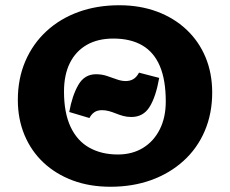

<svg xmlns="http://www.w3.org/2000/svg" viewBox="-20 -695 877 732"><path d="M401 17Q322 17 257.5 -7Q193 -31 146 -75Q99 -119 73.5 -180Q48 -241 48 -314Q48 -395 76.5 -461.5Q105 -528 157 -576Q209 -624 279.5 -649.5Q350 -675 435 -675Q513 -675 578 -651Q643 -627 690.5 -582.5Q738 -538 763.5 -477Q789 -416 789 -342Q789 -262 760.5 -195.5Q732 -129 679.5 -81.5Q627 -34 556.5 -8.5Q486 17 401 17ZM429 -106Q484 -106 525 -131Q566 -156 589 -201.5Q612 -247 612 -308Q612 -390 589.5 -443Q567 -496 522.5 -522Q478 -548 412 -548Q353 -548 311 -524Q269 -500 246.5 -455Q224 -410 224 -346Q224 -265 249 -211.5Q274 -158 320.5 -132Q367 -106 429 -106ZM321 -245 244 -268Q255 -330 278.5 -371Q302 -412 346 -412Q368 -412 387.5 -405.5Q407 -399 425 -392.5Q443 -386 459 -386Q476 -386 488.5 -393.5Q501 -401 510 -418L587 -398Q574 -325 550 -287Q526 -249 481 -249Q464 -249 449.5 -253Q435 -257 421.5 -262.5Q408 -268 395 -271.5Q382 -275 369 -275Q351 -275 339.5 -267Q328 -259 321 -245Z"/></svg>

Font: Ysabeau Office Black
Style: Regular
Weight: 900
Designer: Christian Thalmann (Catharsis Fonts)
Version: Version 2.001;gftools[0.9.30]; featfreeze: tnum,lnum,ss02